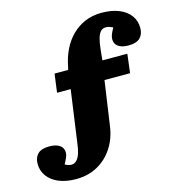

<svg xmlns="http://www.w3.org/2000/svg" viewBox="-145 -825 1048 1130"><g transform="rotate(-15 378.5 -260.5)"><path d="M180 193Q119 193 75 174.5Q31 156 7 123Q-17 90 -17 48Q-17 10 5 -12Q27 -34 76 -34Q116 -34 138.5 -18.5Q161 -3 161 26Q161 39 155 53.5Q149 68 136 92Q146 98 155.5 101Q165 104 175 104Q194 104 207.5 89.5Q221 75 229 49Q237 23 241 -13L285 -327H202L217 -440H300L305 -461Q315 -514 337.5 -560Q360 -606 394.5 -640.5Q429 -675 474.5 -694.5Q520 -714 576 -714Q638 -714 682.5 -695.5Q727 -677 750.5 -644.5Q774 -612 774 -569Q774 -531 752 -509Q730 -487 681 -487Q641 -487 619 -502.5Q597 -518 597 -547Q597 -560 602.5 -574.5Q608 -589 621 -613Q611 -618 600 -621.5Q589 -625 578 -625Q560 -625 547.5 -612.5Q535 -600 527.5 -574.5Q520 -549 516 -510L509 -442H661L647 -327H491L452 -57Q442 16 405.5 72.5Q369 129 311.5 161Q254 193 180 193Z"/></g></svg>

Font: Literata Variable Black
Style: Regular
Weight: 900
Designer: Latin by Veronika Burian and Jose Scaglione. Greek by Irene Vlachou. Cyrillic by Vera Evstafieva.
Foundry: TypeTogether
Version: Version 3.021